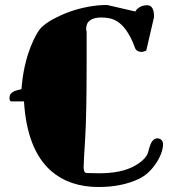

<svg xmlns="http://www.w3.org/2000/svg" viewBox="-20 -699 688 769"><path d="M328 -6 377 -5Q467 -5 520 -35Q567 -62 574 -92Q582 -125 591 -135Q600 -145 609 -145Q618 -145 625.5 -139.5Q633 -134 633 -119.5Q633 -105 625 -83Q617 -62 603 -42Q574 0 535 18Q467 50 375 50Q259 50 185 -14Q88 -99 76 -293H26Q18 -293 18 -305Q18 -317 23 -323Q28 -329 35 -332.5Q42 -336 50.5 -338Q59 -340 66 -342Q73 -436 103 -512Q127 -573 150.5 -593.5Q174 -614 208 -630Q241 -647 277 -658Q345 -679 409 -679L522 -653Q528 -664 540.5 -671Q553 -678 570 -678Q597 -678 597 -631L566 -497Q566 -495 549 -491Q529 -491 522 -504Q483 -614 417 -626Q400 -629 387 -629Q325 -629 325 -583Q325 -577 326 -573L327 -576V-558V-454Q327 -234 321 -142.5Q315 -51 315 -28.5Q315 -6 328 -6Z"/></svg>

Font: Miltonian Tattoo
Style: Regular
Weight: 400
Designer: Pablo Impallari
Foundry: Pablo Impallari
Version: Version 1.008